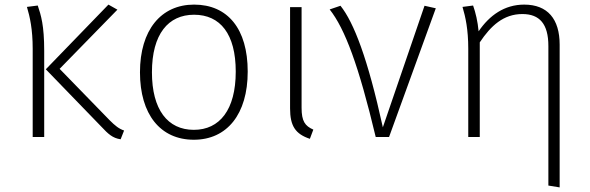

<svg xmlns="http://www.w3.org/2000/svg" viewBox="-20 -595 2564 834"><path d="M490 -553 451 -575 179 -294 420 -45C450 -13 469 5 504 10L519 -28C496 -36 480 -49 456 -73L239 -296ZM144 -571 97 -565C110 -521 122 -468 122 -383V0H172V-374C172 -486 158 -529 144 -571Z M823 -575C679 -575 588 -464 588 -281C588 -99 676 12 822 12C966 12 1056 -99 1056 -284C1056 -470 969 -575 823 -575ZM823 -531C937 -531 1004 -447 1004 -284C1004 -118 934 -31 822 -31C708 -31 640 -119 640 -281C640 -447 711 -531 823 -531Z M1290 -564H1240V-124C1240 -48 1263 -13 1326 8L1341 -32C1305 -48 1290 -68 1290 -127Z M1459 -570 1412 -554C1479 -469 1538 -310 1612 0H1670L1873 -559L1824 -570L1643 -42C1577 -343 1517 -497 1459 -570Z M2257 -575C2171 -575 2106 -528 2059 -459C2055 -502 2046 -540 2035 -571L1989 -565C2002 -521 2014 -468 2014 -383V0H2064V-411C2112 -483 2167 -534 2249 -534C2324 -534 2362 -491 2362 -395V211L2411 219V-401C2411 -512 2359 -575 2257 -575Z"/></svg>

Font: Glow Sans SC Normal Light
Style: Regular
Weight: 300
Designer: Ryoko NISHIZUKA (kana, bopomofo & ideographs); Paul D. Hunt (Latin, Greek & Cyrillic); Sandoll Communications, Soo-young
Version: Version 0.93